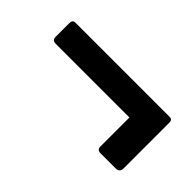

<svg xmlns="http://www.w3.org/2000/svg" viewBox="-32 -616 638 638"><g transform="rotate(45 287.0 -297.0)"><path d="M522 -345Q522 -325 499 -325H71Q61 -325 57 -329Q53 -333 53 -342V-405Q53 -421 66 -421H509Q522 -421 522 -407ZM522 -191Q522 -173 502 -173H433Q416 -173 416 -188V-375Q416 -390 428 -390H510Q522 -390 522 -375Z"/></g></svg>

Font: Libre Franklin Thin SemiBold
Style: Regular
Weight: 600
Version: Version 3.000